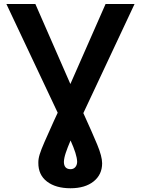

<svg xmlns="http://www.w3.org/2000/svg" viewBox="-20 -748 722 983"><path d="M12.7 -727.5H161.1L340.3 -317.9L520.5 -727.5H668.9L406.7 -168.9Q452.6 -68.4 477.8 -7.6Q502.9 53.2 502.9 87.9Q502.9 146 459.2 180.9Q415.5 215.8 340.8 215.8Q265.6 215.8 220.7 181.6Q175.8 147.5 176.3 85.4Q175.8 66.4 183.1 42.5Q190.4 18.6 207.8 -21Q225.1 -60.5 254.4 -125.5Q259.3 -135.7 264.4 -147.2Q269.5 -158.7 275.4 -170.9ZM341.3 -28.8Q325.7 7.3 316.7 34.4Q307.6 61.5 307.1 81.1Q307.6 117.7 340.8 118.2Q356.4 118.2 365.5 107.7Q374.5 97.2 375 80.6Q374.5 61 366 34.2Q357.4 7.3 341.3 -28.8Z"/></svg>

Font: Inter Display Semi Bold
Style: Regular
Weight: 600
Designer: Rasmus Andersson
Foundry: rsms
Version: Version 4.000;git-37864ae